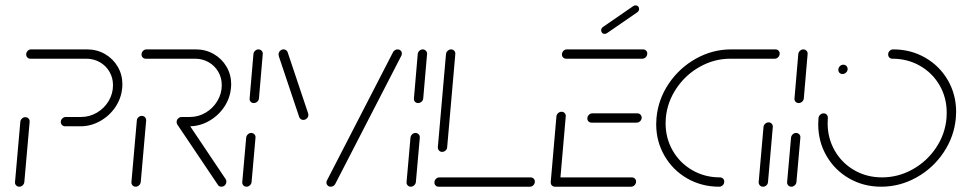

<svg xmlns="http://www.w3.org/2000/svg" viewBox="-20 -705 3634 725"><path d="M53 0Q45.6 0 40.7 -5.2Q35.9 -10.4 36.7 -17.8L56.7 -244.8Q57.4 -252.2 63 -257.4Q68.5 -262.6 75.6 -262.6Q83 -262.6 87.8 -257.4Q92.6 -252.2 91.9 -244.8L71.9 -17.8Q71.1 -10.4 65.6 -5.2Q60 0 53 0ZM209.6 -244.4Q209.6 -252.2 215.4 -257.8Q221.1 -263.3 228.9 -263.3H286.7Q318.1 -263.3 345.9 -279.6Q373.7 -295.9 390.2 -323.5Q406.7 -351.1 406.7 -383.3Q406.7 -411.1 393.5 -433.9Q380.4 -456.7 357.2 -470Q334.1 -483.3 305.9 -483.3H94.8Q88.1 -483.3 83.5 -487.8Q78.9 -492.2 78.9 -499.3Q78.9 -507 84.4 -512.8Q90 -518.5 97.8 -518.5H308.9Q345.9 -518.5 376.5 -500.9Q407 -483.3 424.6 -453.1Q442.2 -423 442.2 -386.3Q442.2 -382.6 441.5 -373.7Q438.1 -334.1 415.7 -300.7Q393.3 -267.4 358.1 -247.8Q323 -228.1 283.7 -228.1H225.9Q218.9 -228.1 214.3 -232.8Q209.6 -237.4 209.6 -244.4Z M492.2 0Q484.8 0 480.2 -5.4Q475.6 -10.7 476.3 -17.8L496.7 -250Q497 -257 502.6 -262.2Q508.1 -267.4 515.6 -267.4Q523 -267.4 527.6 -262.2Q532.2 -257 531.9 -250L511.5 -17.8Q510.7 -10.4 505 -5.2Q499.3 0 492.2 0ZM834.8 -19.6Q834.8 -11.5 829.4 -5.7Q824.1 0 815.9 0Q807 0 803 -6.7L649.6 -234.8Q647 -239.3 647 -244.1Q647 -251.9 652.8 -257.4Q658.5 -263 666.3 -263Q670.4 -263 674.1 -261.1Q677.8 -259.3 679.6 -255.9L832.2 -28.5Q834.8 -24.8 834.8 -19.6ZM647 -244.4Q647 -252.2 652.8 -257.8Q658.5 -263.3 666.3 -263.3H697.4Q728.9 -263.3 756.5 -279.6Q784.1 -295.9 800.7 -323.5Q817.4 -351.1 817.4 -383.3Q817.4 -411.1 804.3 -433.9Q791.1 -456.7 768 -470Q744.8 -483.3 716.7 -483.3H530.4Q523.7 -483.3 519.1 -487.8Q514.4 -492.2 514.4 -499.3Q514.4 -507 520 -512.8Q525.6 -518.5 533.3 -518.5H719.6Q756.7 -518.5 787.2 -500.9Q817.8 -483.3 835.4 -453.1Q853 -423 853 -386.3Q853 -382.6 852.2 -373.7Q848.9 -334.1 826.3 -300.7Q803.7 -267.4 768.7 -247.8Q733.7 -228.1 694.4 -228.1H663.3Q656.3 -228.1 651.7 -232.8Q647 -237.4 647 -244.4Z M910.7 0Q903.3 0 898.7 -5.4Q894.1 -10.7 894.8 -17.8L909.6 -185.2Q910.4 -192.6 915.9 -197.8Q921.5 -203 928.5 -203Q935.6 -203 940.6 -197.8Q945.6 -192.6 944.8 -185.2L930 -17.8Q929.3 -10.4 923.5 -5.2Q917.8 0 910.7 0ZM938.5 -315.9Q931.1 -315.9 926.5 -320.9Q921.9 -325.9 922.6 -333.3L937 -501.1Q937.8 -508.1 943.3 -513.3Q948.9 -518.5 955.9 -518.5Q963 -518.5 968 -513.3Q973 -508.1 972.2 -501.1L957.8 -333.3Q957 -325.9 951.3 -320.9Q945.6 -315.9 938.5 -315.9Z M1144.4 -270Q1144.1 -262.6 1138.3 -257.4Q1132.6 -252.2 1125.2 -252.2Q1120 -252.2 1115.9 -255Q1111.9 -257.8 1110 -262.6L1033 -492.2Q1031.9 -496.7 1031.9 -499.3Q1031.9 -507 1037.4 -512.8Q1043 -518.5 1050.7 -518.5Q1055.9 -518.5 1060 -515.7Q1064.1 -513 1065.9 -508.5L1143 -278.5Q1144.4 -274.8 1144.4 -270ZM1228.9 0Q1221.9 0 1217.2 -4.6Q1212.6 -9.3 1212.6 -16.3Q1212.6 -20.4 1215.2 -24.8L1464.4 -508.5Q1467 -513 1471.5 -515.7Q1475.9 -518.5 1481.5 -518.5Q1488.1 -518.5 1492.8 -514.1Q1497.4 -509.6 1497.4 -503Q1497.4 -496.7 1495.2 -494.1L1245.9 -10.4Q1243.3 -5.6 1238.9 -2.8Q1234.4 0 1228.9 0Z M1531.1 0Q1523.7 0 1519.1 -5.4Q1514.4 -10.7 1515.2 -17.8L1530 -185.2Q1530.7 -192.6 1536.3 -197.8Q1541.9 -203 1548.9 -203Q1555.9 -203 1560.9 -197.8Q1565.9 -192.6 1565.2 -185.2L1550.4 -17.8Q1549.6 -10.4 1543.9 -5.2Q1538.1 0 1531.1 0ZM1558.9 -315.9Q1551.5 -315.9 1546.9 -320.9Q1542.2 -325.9 1543 -333.3L1557.4 -501.1Q1558.1 -508.1 1563.7 -513.3Q1569.3 -518.5 1576.3 -518.5Q1583.3 -518.5 1588.3 -513.3Q1593.3 -508.1 1592.6 -501.1L1578.1 -333.3Q1577.4 -325.9 1571.7 -320.9Q1565.9 -315.9 1558.9 -315.9Z M1999.6 -19.3Q1999.6 -11.5 1994.1 -5.7Q1988.5 0 1980.7 0H1636.3Q1629.6 0 1625 -4.4Q1620.4 -8.9 1620.4 -15.9Q1620.4 -23.7 1625.9 -29.4Q1631.5 -35.2 1639.3 -35.2H1983.7Q1990.4 -35.2 1995 -30.6Q1999.6 -25.9 1999.6 -19.3ZM1649.6 -131.5Q1642.2 -131.5 1637.6 -136.7Q1633 -141.9 1633.3 -148.9L1664.1 -501.1Q1664.8 -508.1 1670.6 -513.3Q1676.3 -518.5 1683.3 -518.5Q1690.4 -518.5 1695.2 -513.3Q1700 -508.1 1699.3 -501.1L1668.5 -148.9Q1668.1 -141.9 1662.6 -136.7Q1657 -131.5 1649.6 -131.5Z M2059.6 -18.1 2081.1 -265.6Q2081.9 -273 2087.6 -278Q2093.3 -283 2100.4 -283Q2107.8 -283 2112.4 -277.8Q2117 -272.6 2116.3 -265.6L2094.8 -18.1ZM2381.9 -19.3Q2381.9 -11.5 2376.1 -5.7Q2370.4 0 2363 0H2075.6Q2068.9 0 2064.3 -4.4Q2059.6 -8.9 2059.6 -15.9Q2059.6 -23.7 2065.2 -29.4Q2070.7 -35.2 2078.5 -35.2H2365.6Q2372.6 -35.2 2377.2 -30.6Q2381.9 -25.9 2381.9 -19.3ZM2197.8 -257.4Q2197.8 -265.2 2203.3 -271.1Q2208.9 -277 2216.7 -277H2387Q2393.7 -277 2398.3 -272.2Q2403 -267.4 2403 -260.7Q2403 -253 2397.2 -247.4Q2391.5 -241.9 2384.1 -241.9H2213.7Q2207 -241.9 2202.4 -246.3Q2197.8 -250.7 2197.8 -257.4ZM2101.9 -499.3Q2101.9 -507 2107.4 -512.8Q2113 -518.5 2120.7 -518.5H2408.1Q2414.8 -518.5 2419.4 -514.1Q2424.1 -509.6 2424.1 -503Q2424.1 -494.8 2418.5 -489.1Q2413 -483.3 2405.2 -483.3H2117.8Q2111.1 -483.3 2106.5 -487.8Q2101.9 -492.2 2101.9 -499.3ZM2263.3 -577Q2257.4 -577 2253.7 -580.9Q2250 -584.8 2250 -590.4Q2250 -598.5 2257 -603.3L2371.1 -681.9Q2375.2 -684.8 2380 -684.8Q2385.9 -684.8 2389.6 -680.9Q2393.3 -677 2393.3 -671.5Q2393.3 -663.7 2386.3 -658.5L2272.2 -580Q2268.1 -577 2263.3 -577Z M2714.8 -19.3Q2714.8 -11.1 2709.1 -5.6Q2703.3 0 2695.6 0Q2629.3 0 2574.8 -31.3Q2520.4 -62.6 2489.1 -116.9Q2457.8 -171.1 2457.8 -236.3Q2457.8 -247.8 2458.9 -259.3Q2465.2 -329.6 2505.2 -389.1Q2545.2 -448.5 2607.8 -483.5Q2670.4 -518.5 2740.7 -518.5H2908.1Q2914.8 -518.5 2919.4 -514.1Q2924.1 -509.6 2924.1 -503Q2924.1 -494.8 2918.5 -489.1Q2913 -483.3 2905.2 -483.3H2737.8Q2677 -483.3 2623 -453.1Q2568.9 -423 2534.3 -371.5Q2499.6 -320 2494.1 -259.3Q2493.3 -252.6 2493.3 -239.6Q2493.3 -183 2520.2 -136.3Q2547 -89.6 2594.1 -62.4Q2641.1 -35.2 2698.5 -35.2Q2705.6 -35.2 2710.2 -30.6Q2714.8 -25.9 2714.8 -19.3ZM2861.1 0Q2853.7 0 2849.1 -5.2Q2844.4 -10.4 2844.8 -17.8L2863 -225.2Q2863.7 -232.6 2869.4 -237.8Q2875.2 -243 2882.2 -243Q2889.6 -243 2894.3 -237.6Q2898.9 -232.2 2898.1 -225.2L2880 -17.8Q2879.6 -10.4 2874.1 -5.2Q2868.5 0 2861.1 0Z M2968.1 0Q2960.7 0 2956.1 -5.4Q2951.5 -10.7 2952.2 -17.8L2967 -185.2Q2967.8 -192.6 2973.3 -197.8Q2978.9 -203 2985.9 -203Q2993 -203 2998 -197.8Q3003 -192.6 3002.2 -185.2L2987.4 -17.8Q2986.7 -10.4 2980.9 -5.2Q2975.2 0 2968.1 0ZM2995.9 -315.9Q2988.5 -315.9 2983.9 -320.9Q2979.3 -325.9 2980 -333.3L2994.4 -501.1Q2995.2 -508.1 3000.7 -513.3Q3006.3 -518.5 3013.3 -518.5Q3020.4 -518.5 3025.4 -513.3Q3030.4 -508.1 3029.6 -501.1L3015.2 -333.3Q3014.4 -325.9 3008.7 -320.9Q3003 -315.9 2995.9 -315.9Z M3145.6 -441.1Q3145.6 -448.9 3151.1 -454.8Q3156.7 -460.7 3164.4 -460.7Q3171.5 -460.7 3176.1 -455.9Q3180.7 -451.1 3180.7 -444.4Q3180.7 -436.7 3174.8 -431.1Q3168.9 -425.6 3161.1 -425.6Q3154.4 -425.6 3150 -430Q3145.6 -434.4 3145.6 -441.1ZM3333.7 -499.6Q3333.7 -507.4 3339.4 -513Q3345.2 -518.5 3352.6 -518.5Q3419.3 -518.5 3473.7 -487.2Q3528.1 -455.9 3559.3 -401.9Q3590.4 -347.8 3590.4 -282.2Q3590.4 -271.1 3589.3 -259.3Q3583 -188.9 3543 -129.3Q3503 -69.6 3440.4 -34.8Q3377.8 0 3307.4 0Q3240.7 0 3186.3 -31.3Q3131.9 -62.6 3100.7 -116.7Q3069.6 -170.7 3069.6 -236.3Q3069.6 -247.8 3070.7 -259.3Q3071.5 -266.7 3077.2 -271.9Q3083 -277 3090 -277Q3097.4 -277 3102 -271.7Q3106.7 -266.3 3105.9 -259.3Q3105.2 -252.6 3105.2 -239.6Q3105.2 -183 3132 -136.1Q3158.9 -89.3 3205.9 -62.2Q3253 -35.2 3310.4 -35.2Q3371.5 -35.2 3425.6 -65.2Q3479.6 -95.2 3514.3 -146.7Q3548.9 -198.1 3554.1 -259.3Q3554.8 -265.9 3554.8 -279.6Q3554.8 -336.3 3528 -382.8Q3501.1 -429.3 3454.3 -456.3Q3407.4 -483.3 3349.6 -483.3Q3342.6 -483.3 3338.1 -488Q3333.7 -492.6 3333.7 -499.6Z"/></svg>

Font: 26F Galaxy Sans Light
Style: Italic
Weight: 300
Italic angle: -5°
Designer: C₂₉H₂₅N₃O₅
Version: Version 1.200